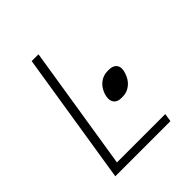

<svg xmlns="http://www.w3.org/2000/svg" viewBox="-199 -864 997 997"><g transform="rotate(-45 300.0 -365.0)"><path d="M481 0H76L192 -730H242L133 -45H488ZM386 -265Q361 -265 348 -277.5Q335 -290 335 -313Q335 -324 340 -341Q352 -376 377 -395.5Q402 -415 434 -415H444Q469 -415 482.5 -403Q496 -391 496 -371Q496 -358 490 -341Q479 -306 453.5 -285.5Q428 -265 396 -265Z"/></g></svg>

Font: JetBrains Mono Extra Light
Style: Italic
Weight: 200
Italic angle: -9°
Monospace: yes
Designer: Philipp Nurullin, Konstantin Bulenkov
Foundry: JetBrains
Version: 2.002